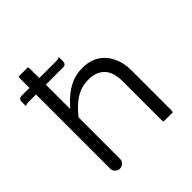

<svg xmlns="http://www.w3.org/2000/svg" viewBox="-184 -834 969 969"><g transform="rotate(-45 300.0 -350.0)"><path d="M93.3 -694.8Q91.3 -688.5 91.3 -672.9V-615.7H36.1Q24.9 -615.7 20 -610.8Q14.2 -605 14.2 -590.8V-563.5Q24.9 -568.8 36.1 -568.8H91.3V-39.1Q91.3 -24.9 101.6 -14.6Q111.8 -4.4 126 -4.4Q140.6 -4.4 151.1 -14.9Q161.6 -25.4 161.6 -39.1V-335.4Q178.2 -356.4 191.9 -369.6Q216.8 -395 241.2 -410.2Q281.2 -435.1 331.1 -435.1Q385.7 -435.1 415.5 -405.3Q447.8 -373 447.8 -306.6V-39.1Q447.8 -24.9 449.7 -17.1H516.1Q518.1 -23.4 518.1 -39.1V-316.4Q518.1 -367.7 498 -409.7Q478.5 -451.2 441.9 -474.6Q403.3 -498.5 352.5 -498.5Q300.3 -498.5 259.8 -477.1Q218.3 -455.6 179.2 -414.1L161.6 -395V-568.8H284.2Q295.4 -568.8 300.3 -573.7Q306.2 -579.6 306.2 -593.8V-621.1Q295.4 -615.7 284.2 -615.7H161.6V-672.9Q161.6 -687 159.7 -694.8Z"/></g></svg>

Font: YuPearl-ExtraLight
Style: ExtraLight
Weight: 200
Designer: Max Yao
Foundry: Max-Everyday
Version: Version 1.011; ttfautohint (v1.8.3)